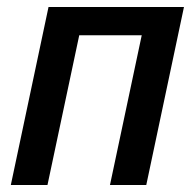

<svg xmlns="http://www.w3.org/2000/svg" viewBox="-20 -530 557 550"><path d="M11 0 119 -510H507L399 0H295L386 -429H207L116 0Z"/></svg>

Font: Saira SemiCondensed Medium
Style: Italic
Weight: 500
Width: 4
Italic angle: -12°
Designer: Hector Gatti with collaboration of the Omnibus-Type team
Foundry: Omnibus-Type
Version: Version 1.101